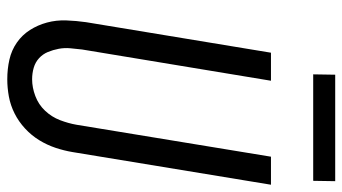

<svg xmlns="http://www.w3.org/2000/svg" viewBox="-232 -724 964 541"><g transform="rotate(90 250.5 -454.0)"><path d="M204 8Q175 8 148.5 2Q122 -4 100.5 -19Q79 -34 65 -56Q51 -78 44 -104Q37 -130 38 -158Q39 -186 43 -214L129 -735H208L120 -203Q118 -186 116.5 -169.5Q115 -153 118 -137Q121 -121 127 -106.5Q133 -92 144.5 -81.5Q156 -71 171.5 -66.5Q187 -62 204 -62Q227 -62 251 -71Q275 -80 292.5 -98.5Q310 -117 319 -140.5Q328 -164 332 -187L422 -735H501L409 -176Q405 -152 397 -128Q389 -104 375.5 -82Q362 -60 342.5 -42Q323 -24 300 -12.5Q277 -1 252.5 3.5Q228 8 204 8ZM190 -854 191 -916H491L490 -854Z"/></g></svg>

Font: Iosevka Fixed
Style: Italic
Weight: 400
Italic angle: -9°
Monospace: yes
Designer: Belleve Invis
Foundry: Belleve Invis
Version: Version 33.2.4